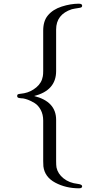

<svg xmlns="http://www.w3.org/2000/svg" viewBox="-20 -770 540 1040"><path d="M111 -265Q147 -272 176.5 -296.5Q206 -321 212 -357Q214 -367 214 -386V-604Q214 -656 239 -686Q266 -719 314.5 -734.5Q363 -750 407 -750Q425 -750 425 -739Q425 -734 422 -731.5Q419 -729 413.5 -728Q408 -727 401.5 -726Q395 -725 386 -723.5Q377 -722 369 -720Q284 -692 284 -610V-385Q284 -280 165 -250Q284 -220 284 -121V101Q284 125 286 137Q293 171 324 196Q355 221 401 226Q425 229 425 239Q425 250 408 250Q337 250 279.5 219.5Q222 189 215 131Q214 121 214 102V-117Q214 -150 200.5 -175Q187 -200 167 -212Q147 -224 132 -229.5Q117 -235 105 -237Q102 -237 96.5 -237.5Q91 -238 87.5 -238.5Q84 -239 80.5 -240Q77 -241 75 -243.5Q73 -246 73 -250Q73 -254 74.5 -256.5Q76 -259 79.5 -260Q83 -261 86.5 -261.5Q90 -262 97.5 -263Q105 -264 111 -265Z"/></svg>

Font: CMU Serif
Style: Roman
Weight: 500
Version: Version 0.7.0